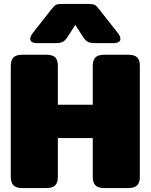

<svg xmlns="http://www.w3.org/2000/svg" viewBox="-20 -959 768 979"><path d="M134 -761Q134 -774 149 -793L241 -910Q255 -929 264.5 -934Q274 -939 302 -939H426Q454 -939 463.5 -934Q473 -929 487 -910L579 -793Q594 -774 594 -761Q594 -750 584.5 -744.5Q575 -739 558 -739H469Q441 -739 429 -745Q417 -751 406 -767L364 -832L322 -767Q311 -751 299 -745Q287 -739 259 -739H170Q153 -739 143.5 -744.5Q134 -750 134 -761ZM35 -57V-623Q35 -652 48.5 -666Q62 -680 95 -680H214Q248 -680 261.5 -666.5Q275 -653 275 -623V-425H453V-623Q453 -652 466.5 -666Q480 -680 513 -680H632Q666 -680 679.5 -666.5Q693 -653 693 -623V-57Q693 -28 679.5 -14Q666 0 632 0H513Q480 0 466.5 -14Q453 -28 453 -57V-255H275V-57Q275 -28 261.5 -14Q248 0 214 0H95Q62 0 48.5 -14Q35 -28 35 -57Z"/></svg>

Font: Mitr
Style: Bold
Weight: 700
Designer: Thanarat Vachiruckul
Foundry: Cadson Demak
Version: Version 1.003